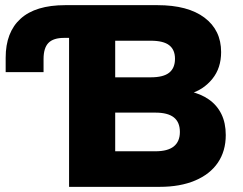

<svg xmlns="http://www.w3.org/2000/svg" viewBox="-20 -725 944 745"><path d="M248 0V-578H229Q187 -578 168 -558.5Q149 -539 149 -496V-445H2V-501Q2 -600 60 -652.5Q118 -705 233 -705H591Q709 -705 773.5 -656.5Q838 -608 838 -523Q838 -461 804 -419Q770 -377 717 -361V-370Q759 -361 790.5 -339Q822 -317 839 -282.5Q856 -248 856 -201Q856 -139 825.5 -94Q795 -49 737 -24.5Q679 0 600 0ZM427 -138H583Q631 -138 654.5 -157Q678 -176 678 -213Q678 -251 654.5 -269.5Q631 -288 583 -288H427ZM427 -425H565Q614 -425 636.5 -443Q659 -461 659 -497Q659 -532 636.5 -549.5Q614 -567 565 -567H427Z"/></svg>

Font: Nunito Sans 10pt Black
Style: Regular
Weight: 900
Designer: Vernon Adams
Foundry: Vernon Adams
Version: Version 3.101;gftools[0.9.27]